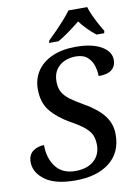

<svg xmlns="http://www.w3.org/2000/svg" viewBox="-101 -996 766 1071"><g transform="rotate(-10 282.5 -460.5)"><path d="M238 10Q124 10 66.5 -32.5Q9 -75 9 -134Q9 -175 36 -195Q63 -215 99 -215Q99 -140 136.5 -91Q174 -42 247 -42Q314 -42 352 -75.5Q390 -109 390 -164Q390 -194 381 -217.5Q372 -241 345 -264.5Q318 -288 265 -317Q198 -355 158.5 -403Q119 -451 119 -527Q119 -585 148.5 -629.5Q178 -674 234 -699Q290 -724 367 -724Q460 -724 512.5 -693.5Q565 -663 565 -615Q565 -581 541.5 -561Q518 -541 466 -541Q466 -569 457 -599Q448 -629 424.5 -650Q401 -671 358 -671Q324 -671 294.5 -658Q265 -645 247 -618.5Q229 -592 229 -551Q229 -515 243 -490.5Q257 -466 285 -445.5Q313 -425 355 -401Q431 -358 467 -311.5Q503 -265 503 -204Q503 -102 432 -46Q361 10 238 10ZM229 -784Q249 -803 274 -828.5Q299 -854 323 -881Q347 -908 364 -931H470Q476 -909 488.5 -882Q501 -855 515 -829Q529 -803 541 -784L538 -771H495Q472 -788 447.5 -813Q423 -838 406 -861Q378 -838 343.5 -813Q309 -788 279 -771H226Z"/></g></svg>

Font: Noto Serif Medium
Style: Italic
Weight: 500
Italic angle: -12°
Designer: Monotype Design Team
Foundry: Monotype Imaging Inc.
Version: Version 2.014; ttfautohint (v1.8.4.7-5d5b)